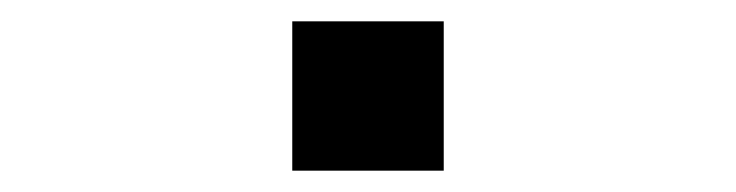

<svg xmlns="http://www.w3.org/2000/svg" viewBox="-20 -160 690 180"><path d="M254 0V-140H396V0Z"/></svg>

Font: Azeret Mono Medium
Style: Regular
Weight: 500
Designer: Martin Vácha
Foundry: Displaay
Version: Version 1.002